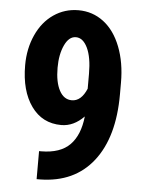

<svg xmlns="http://www.w3.org/2000/svg" viewBox="-52 -763 611 813"><g transform="rotate(5 253.0 -357.0)"><path d="M253.4 -338.4Q293.5 -338.4 316.4 -393.1V-456.5Q316.4 -526.4 297.4 -566.2Q278.3 -606 248 -606Q218.3 -606 200 -566.7Q181.6 -527.3 181.6 -470.7Q181.6 -409.2 200.7 -373.8Q219.7 -338.4 253.4 -338.4ZM314.5 -274.9Q270.5 -230 218.3 -230Q137.2 -230 90.6 -295.2Q43.9 -360.4 43.9 -469.2Q43.9 -539.6 70.3 -597.9Q96.7 -656.2 143.8 -688.5Q190.9 -720.7 249 -720.7Q309.1 -720.7 356 -685.1Q402.8 -649.4 428.7 -582.8Q454.6 -516.1 454.6 -431.2V-380.9Q454.6 -199.2 374.8 -96.9Q294.9 5.4 148.4 7.3H134.3V-111.8H143.6Q224.6 -112.3 265.4 -153.8Q306.2 -195.3 314.5 -274.9Z"/></g></svg>

Font: MAUL Condensed Bold
Style: Condensed Bold
Weight: 700
Designer: MAUL
Version: Version 1.0; 2020; ttfautohint (v1.8.3)